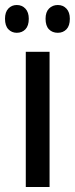

<svg xmlns="http://www.w3.org/2000/svg" viewBox="-39 -747 299 767"><path d="M159 0H64V-540H159ZM-19 -672Q-19 -699 -5.5 -713Q8 -727 28 -727Q49 -727 62.5 -712.5Q76 -698 76 -672Q76 -644 62.5 -630Q49 -616 28 -616Q8 -616 -5.5 -630Q-19 -644 -19 -672ZM143 -672Q143 -699 157 -713Q171 -727 192 -727Q213 -727 226.5 -712.5Q240 -698 240 -672Q240 -644 226.5 -630Q213 -616 192 -616Q170 -616 156.5 -630Q143 -644 143 -672Z"/></svg>

Font: Noto Sans Gujarati UI ExtraCondensed Medium
Style: Regular
Weight: 500
Width: 2
Designer: Jelle Bosma - Monotype Design Team, Universal Thirst
Foundry: Monotype Imaging Inc.
Version: Version 2.106; ttfautohint (v1.8.4.7-5d5b)